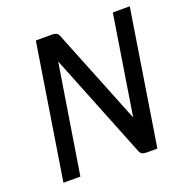

<svg xmlns="http://www.w3.org/2000/svg" viewBox="-109 -679 750 778"><g transform="rotate(-20 266.0 -290.0)"><path d="M35 0H108L183 -469L365 -14C369 -5 378 0 391 0H440L532 -580H459L391 -152L225 -566C221 -575 212 -580 199 -580H127Z"/></g></svg>

Font: Charger Sport
Style: Obl
Weight: 400
Designer: Jasper
Foundry: Cannot Into Space Fonts
Version: Version 1.1